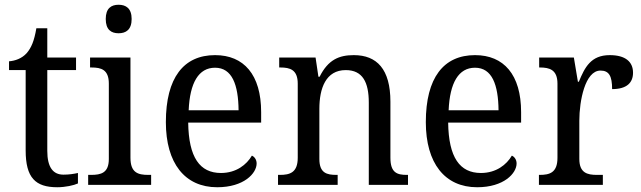

<svg xmlns="http://www.w3.org/2000/svg" viewBox="-20 -778 2698 808"><path d="M221 10C255 10 291 2 308 -6V-50C289 -46 271 -43 247 -43C204 -43 179 -73 179 -143V-483H300V-536H179V-659H133C124 -606 112 -577 92 -554C72 -532 44 -522 18 -520V-483H88V-145C88 -30 129 10 221 10Z M479 -638C510 -638 534 -653 534 -698C534 -743 510 -758 479 -758C448 -758 425 -743 425 -698C425 -653 448 -638 479 -638ZM351 0H616V-42H604C561 -42 529 -51 529 -114V-536H359V-494H365C406 -494 438 -485 438 -426V-109C438 -50 405 -42 363 -42H351Z M894 10C1007 10 1060 -49 1060 -90C1060 -107 1050 -119 1040 -123C1018 -85 974 -50 910 -50C821 -50 774 -115 772 -262H1079V-306C1079 -464 1006 -546 885 -546C753 -546 678 -451 678 -264C678 -91 758 10 894 10ZM984 -314H774C779 -430 816 -493 885 -493C957 -493 983 -421 984 -314Z M1150 0H1401V-42H1396C1356 -42 1324 -49 1324 -109V-320C1324 -406 1351 -483 1435 -483C1506 -483 1532 -432 1532 -346V0H1697V-42H1692C1651 -42 1623 -51 1623 -114V-350C1623 -487 1566 -546 1469 -546C1407 -546 1361 -527 1325 -455H1320L1308 -536H1155V-494H1160C1200 -494 1233 -485 1233 -426V-114C1233 -51 1199 -42 1158 -42H1150Z M1988 10C2101 10 2154 -49 2154 -90C2154 -107 2144 -119 2134 -123C2112 -85 2068 -50 2004 -50C1915 -50 1868 -115 1866 -262H2173V-306C2173 -464 2100 -546 1979 -546C1847 -546 1772 -451 1772 -264C1772 -91 1852 10 1988 10ZM2078 -314H1868C1873 -430 1910 -493 1979 -493C2051 -493 2077 -421 2078 -314Z M2248 0H2517V-42H2492C2452 -42 2418 -50 2418 -109V-270C2418 -353 2442 -481 2507 -481C2543 -481 2556 -458 2556 -403C2619 -403 2644 -431 2644 -472C2644 -518 2612 -546 2546 -546C2467 -546 2441 -495 2416 -434H2412L2395 -536H2249V-494H2252C2292 -494 2326 -485 2326 -426V-114C2326 -51 2293 -42 2251 -42H2248Z"/></svg>

Font: Noto Serif Georgian SemiCondensed
Style: Regular
Weight: 400
Width: 4
Designer: Monotype Design Team, Akaki Razmadze
Foundry: Google LLC
Version: Version 2.003